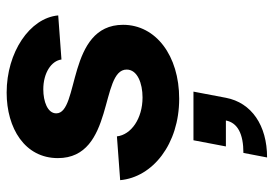

<svg xmlns="http://www.w3.org/2000/svg" viewBox="-146 -410 843 592"><g transform="rotate(-90 276.0 -114.5)"><path d="M267 16C400 16 495 -56 495 -157C495 -331 222 -291 222 -363C222 -390 259 -403 296 -403C347 -403 384 -378 388 -347L524 -357C516 -445 410 -516 286 -516C176 -516 84 -460 84 -358C84 -183 357 -229 357 -146C357 -113 315 -97 271 -97C206 -97 156 -132 151 -176L16 -166C25 -66 127 16 267 16ZM100 214 86 287C185 287 255 239 270 160L289 60H139L120 160H200C193 196 159 214 100 214Z"/></g></svg>

Font: Uncut Sans
Style: Bold Italic
Weight: 700
Italic angle: -11°
Designer: Kasper Nordkvist
Foundry: UNCUT.wtf
Version: Version 1.304;Glyphs 3.2 (3246)